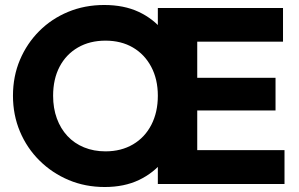

<svg xmlns="http://www.w3.org/2000/svg" viewBox="-20 -738 1200 770"><path d="M400 12Q322 12 255.5 -16Q189 -44 138.5 -94Q88 -144 60 -210.5Q32 -277 32 -354Q32 -432 60 -498Q88 -564 137.5 -613.5Q187 -663 253.5 -690.5Q320 -718 398 -718Q477 -718 536 -690.5Q595 -663 635 -613.5Q675 -564 694.5 -497.5Q714 -431 714 -353Q714 -276 694.5 -209.5Q675 -143 635.5 -93.5Q596 -44 537 -16Q478 12 400 12ZM403 -131Q466 -131 513.5 -159Q561 -187 587 -237.5Q613 -288 613 -354Q613 -420 586.5 -470Q560 -520 513 -547.5Q466 -575 403 -575Q340 -575 292.5 -547.5Q245 -520 219 -470.5Q193 -421 193 -354Q193 -304 208 -263Q223 -222 250.5 -192.5Q278 -163 317 -147Q356 -131 403 -131ZM613 0V-706H771V0ZM734 0V-136H1121V0ZM734 -295V-426H1085V-295ZM734 -571V-706H1115V-571Z"/></svg>

Font: Outfit-Bold
Style: Bold
Weight: 700
Designer: Rodrigo Fuenzalida
Foundry: fragTYPE
Version: Version 1.000